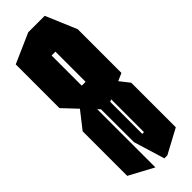

<svg xmlns="http://www.w3.org/2000/svg" viewBox="2 -1006 1481 1481"><g transform="rotate(45 742.5 -265.0)"><path d="M862 0 608 -199V-200H1455V-199L1348 0ZM132 0 25 -243V-244H608V0ZM25 -244V-423L278 -530H279V-244ZM608 -330 862 -530H1348L1455 -331V-330ZM842 -220V-311H1201V-221ZM608 0V-286H862V-239L609 0ZM279 -286V-530H755L862 -287V-286ZM1201 -221V-330H1455V-298L1202 -221Z"/></g></svg>

Font: Foldit Black
Style: Regular
Weight: 900
Version: Version 1.003